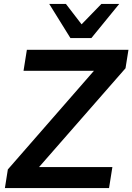

<svg xmlns="http://www.w3.org/2000/svg" viewBox="-20 -959 675 979"><path d="M5 0 20 -95 459 -598H100L117 -705H635L620 -611L179 -107H553L536 0ZM339 -765 231 -939H316L396 -835L497 -939H588L446 -765Z"/></svg>

Font: Mulish
Style: Bold Italic
Weight: 700
Italic angle: -9°
Designer: Vernon Adams
Foundry: Vernon Adams
Version: Version 3.603; ttfautohint (v1.8.3)